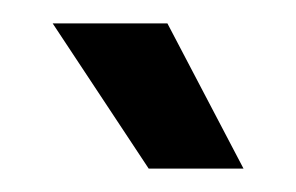

<svg xmlns="http://www.w3.org/2000/svg" viewBox="-20 -720 253 164"><path d="M188 -576 123 -700H25L107 -576Z"/></svg>

Font: Arthouse Owned Medium
Style: Regular
Weight: 500
Designer: Jeremy Tribby
Foundry: Tribby Type
Version: Version 1.000;PS 001.000;hotconv 1.0.88;makeotf.lib2.5.64775